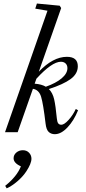

<svg xmlns="http://www.w3.org/2000/svg" viewBox="-20 -745 483 1082"><path d="M8.3 0 247.6 -684.6 178.7 -696.3 188 -725.1 316.4 -712.9 324.7 -699.7 198.7 -340.8Q278.8 -424.8 356.9 -424.8Q418.5 -424.8 418.5 -371.6Q418.5 -329.1 377.7 -299.3Q336.9 -269.5 255.4 -243.2Q276.9 -221.7 285.2 -185.3Q293.5 -148.9 300.3 -77.6Q302.2 -57.6 308.1 -49.8Q314 -42 325.7 -42Q341.8 -42 366.5 -69.1Q391.1 -96.2 407.2 -130.9L419.9 -123.5Q396.5 -65.4 360.4 -27.1Q324.2 11.2 289.1 11.2Q268.1 11.2 254.4 -1.5Q240.7 -14.2 236.8 -48.8Q223.6 -160.2 211.7 -199.5Q199.7 -238.8 165.5 -244.6L79.6 0ZM323.2 -397Q272.5 -397 185.1 -301.3L175.3 -273.4Q214.4 -270.5 238.3 -256.3Q295.4 -276.4 327.6 -303.7Q359.9 -331.1 359.9 -360.8Q359.9 -377.4 349.9 -387.2Q339.8 -397 323.2 -397ZM17.6 316.4 9.3 302.2Q75.7 249 97.7 192.4Q56.6 173.8 56.6 147Q56.6 127.9 72 114.7Q87.4 101.6 108.9 101.6Q130.4 101.6 143.8 115.7Q157.2 129.9 157.2 149.4Q157.2 176.8 127.9 221.2Q109.4 249.5 78.4 276.4Q47.4 303.2 17.6 316.4Z"/></svg>

Font: Elstob 18pt
Style: Italic
Weight: 400
Italic angle: -20°
Designer: Peter S. Baker
Version: Version 1.015